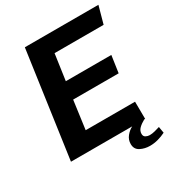

<svg xmlns="http://www.w3.org/2000/svg" viewBox="-194 -809 996 1078"><g transform="rotate(-30 303.5 -270.5)"><path d="M33 0 130 -686H607L576 -574H258L234 -406H529L513 -296H218L193 -112H513L514 0ZM463 145Q429 145 401 130.5Q373 116 373 82Q373 54 390.5 32.5Q408 11 430 0H508Q484 13 469 28Q454 43 454 63Q454 79 466 85.5Q478 92 491 92Q507 92 524.5 87.5Q542 83 558 78L565 119Q541 131 515 138Q489 145 463 145Z"/></g></svg>

Font: Chivo SemiBold
Style: Italic
Weight: 600
Italic angle: -8.05°
Designer: Hector Gatti
Foundry: Omnibus-Type
Version: Version 2.002